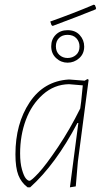

<svg xmlns="http://www.w3.org/2000/svg" viewBox="-20 -797 462 821"><path d="M381 -777 386 -775 391 -762 389 -757Q323 -730 205 -686L200 -690L195 -705Q294 -740 381 -777ZM269 -668Q302 -668 321 -647Q340 -626 340 -598Q340 -567 318.5 -548Q297 -529 269 -529Q241 -529 220 -548.5Q199 -568 199 -599Q199 -629 218.5 -648.5Q238 -668 269 -668ZM269 -648Q246 -648 232.5 -634.5Q219 -621 219 -599Q219 -576 233.5 -562.5Q248 -549 269 -549Q290 -549 305 -562Q320 -575 320 -598Q320 -619 306.5 -633.5Q293 -648 269 -648ZM273 -457H277L342 -452L354 -459L359 -456L313 -106L304 0L279 4L315 -271H311Q218 -94 109 4H98Q71 -16 58.5 -48Q46 -80 46 -137Q46 -268 106.5 -359Q167 -450 273 -457ZM66 -141Q66 -100 74 -72Q82 -44 90.5 -34Q99 -24 106 -24Q114 -24 145.5 -58Q177 -92 228 -168Q279 -244 323 -333L327 -362L334 -432L275 -437Q212 -436 163.5 -393Q115 -350 90.5 -284Q66 -218 66 -141Z"/></svg>

Font: Alegreya Sans Thin
Style: Italic
Weight: 100
Italic angle: -7°
Designer: Juan Pablo del Peral
Foundry: Huerta Tipografica
Version: Version 2.007